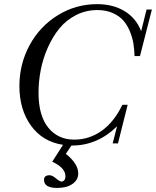

<svg xmlns="http://www.w3.org/2000/svg" viewBox="-20 -697 761 937"><path d="M332 13.2H328.6L301.3 53.7Q361.8 102.1 361.8 149.4Q361.8 180.7 334 200.4Q306.2 220.2 258.8 220.2Q194.8 220.2 194.8 180.7Q194.8 158.2 222.2 158.2Q234.9 158.2 253.4 173.8Q271.5 189 280.3 189Q288.1 189 293.7 182.4Q299.3 175.8 299.3 163.1Q299.3 121.6 234.9 92.3L287.6 9.8Q188 -5.4 131.3 -83.7Q74.7 -162.1 74.7 -277.3Q74.7 -384.8 124.5 -476.6Q174.3 -568.4 262 -622.6Q349.6 -676.8 454.6 -676.8Q530.8 -676.8 587.2 -643.1Q643.6 -609.4 668.9 -544.9L695.3 -650.4H721.2L663.1 -423.3H636.7Q635.7 -456.1 630.9 -485.4Q626 -514.6 613.3 -545.2Q600.6 -575.7 581.1 -597.7Q561.5 -619.6 529.3 -633.8Q497.1 -647.9 455.1 -647.9Q398.9 -647.9 350.8 -623.3Q302.7 -598.6 269.8 -558.1Q236.8 -517.6 213.4 -464.8Q189.9 -412.1 179 -356.2Q168 -300.3 168 -245.1Q168 -132.3 215.6 -74Q263.2 -15.6 342.3 -15.6Q415 -15.6 475.8 -58.3Q536.6 -101.1 577.1 -185.5H603L555.7 2.9H529.8L551.3 -80.6Q455.6 13.2 332 13.2Z"/></svg>

Font: Elstob 14pt
Style: Italic
Weight: 400
Italic angle: -20°
Designer: Peter S. Baker
Version: Version 1.015